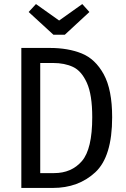

<svg xmlns="http://www.w3.org/2000/svg" viewBox="-20 -925 622 945"><path d="M532 -348Q532 -154 449 -77Q366 0 240 0H85V-689H226Q315 -689 382 -662Q449 -635 490.5 -559.5Q532 -484 532 -348ZM178 -615V-73H246Q332 -73 383 -132Q434 -191 434 -348Q434 -459 407.5 -517.5Q381 -576 339.5 -595.5Q298 -615 241 -615ZM420 -866 299 -754H243L121 -866L157 -905L271 -824L385 -905Z"/></svg>

Font: Fira Sans Condensed
Style: Regular
Weight: 400
Width: 3
Designer: bBox Type GmbH & Carrois Corporate GbR & Edenspiekermann AG
Foundry: bBox Type GmbH & Carrois Corporate GbR & Edenspiekermann AG
Version: Version 4.301